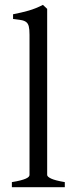

<svg xmlns="http://www.w3.org/2000/svg" viewBox="-20 -777 311 797"><path d="M29.3 0V-21Q50.3 -24.4 64.5 -28.1Q78.6 -31.7 86.9 -35.4Q95.2 -39.1 98.9 -43Q102.5 -46.9 102.5 -50.8V-632.8Q102.5 -654.8 99.6 -667Q96.7 -679.2 88.9 -685.3Q81.1 -691.4 67.9 -693.6Q54.7 -695.8 34.2 -698.2V-717.8Q69.3 -724.6 98.6 -732.9Q127.9 -741.2 158.2 -756.8L175.8 -740.2V-50.8Q175.8 -43.5 192.4 -35.6Q209 -27.8 249 -21V0Z"/></svg>

Font: Gentium Kaktovik
Style: Regular
Weight: 400
Designer: J. Victor Gaultney and Annie Olsen
Foundry: SIL International
Version: Version 1.102; 2013; Maintenance release